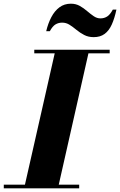

<svg xmlns="http://www.w3.org/2000/svg" viewBox="-64 -1019 650 1039"><path d="M66.5 0 236.5 -750H419L249.5 0ZM-43.5 0V-19.5H364.5V0ZM121.5 -730.5V-750H529.5V-730.5ZM443 -818Q414 -818 391.5 -829.8Q369 -841.5 350 -857.2Q331 -873 312.5 -884.8Q294 -896.5 272.5 -896.5Q252.5 -896.5 236.5 -887Q220.5 -877.5 205.5 -850H186Q196 -892.5 213.8 -926.2Q231.5 -960 257.8 -979.5Q284 -999 319.5 -999Q346.5 -999 367.8 -987Q389 -975 407.2 -959.2Q425.5 -943.5 443 -931.5Q460.5 -919.5 479.5 -919.5Q500 -919.5 516 -929.8Q532 -940 546.5 -967H566Q556 -920 541 -886.5Q526 -853 502.2 -835.5Q478.5 -818 443 -818Z"/></svg>

Font: Bodoni Moda ExtraBold
Style: Italic
Weight: 800
Italic angle: -13°
Version: Version 2.005